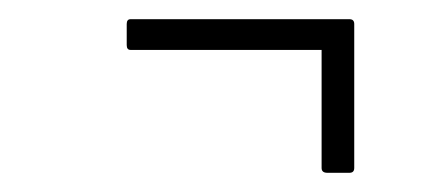

<svg xmlns="http://www.w3.org/2000/svg" viewBox="-20 -337 460 200"><path d="M321 -157Q315 -157 315 -162V-285H116Q112 -285 112 -290V-312Q112 -317 116 -317H344Q349 -317 349 -312V-162Q349 -157 344 -157Z"/></svg>

Font: Sofia Sans Extra Condensed ExtraLight
Style: Italic
Weight: 250
Italic angle: -9°
Version: Version 4.100